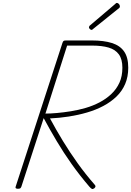

<svg xmlns="http://www.w3.org/2000/svg" viewBox="-20 -1274 895 1310"><path d="M102 14Q93 14 88.5 10.5Q84 7 87 -1L406 -981Q409 -990 413 -994Q417 -998 430 -998H606Q688 -998 743.5 -980.5Q799 -963 827 -922.5Q855 -882 855 -812Q855 -750 834 -701Q813 -652 774.5 -615Q736 -578 685 -551Q634 -524 574 -506.5Q514 -489 450 -479Q386 -469 321 -466Q363 -388 410 -311Q457 -234 510 -160Q563 -86 625 -15Q632 -8 631.5 -2Q631 4 623 11Q613 18 606.5 14.5Q600 11 590 0Q524 -77 469 -154.5Q414 -232 367 -311Q320 -390 278 -468L126 -1Q123 7 118.5 10.5Q114 14 102 14ZM290 -499Q324 -499 369 -503Q414 -507 464 -515Q514 -523 564 -537.5Q614 -552 659 -575.5Q704 -599 739.5 -632.5Q775 -666 795 -710Q815 -754 815 -812Q815 -870 791 -903Q767 -936 721 -949.5Q675 -963 607 -963H438ZM605 -1070Q599 -1070 593 -1076Q587 -1082 587 -1087Q587 -1089 588 -1092Q589 -1095 591 -1098L765 -1246Q768 -1249 771 -1251.5Q774 -1254 777 -1254Q782 -1254 787 -1250.5Q792 -1247 795 -1241.5Q798 -1236 798 -1230Q798 -1228 797.5 -1225.5Q797 -1223 794 -1220L616 -1077Q612 -1074 610 -1072Q608 -1070 605 -1070Z"/></svg>

Font: Playwrite BE VLG Thin
Style: Regular
Weight: 250
Designer: Veronika Burian, José Scaglione
Foundry: TypeTogether
Version: Version 1.002